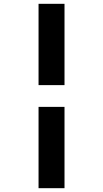

<svg xmlns="http://www.w3.org/2000/svg" viewBox="-20 -843 540 1006"><path d="M182 -397V-823H318V-397ZM182 143V-283H318V143Z"/></svg>

Font: Iosevka SS18 Heavy
Style: Regular
Weight: 900
Monospace: yes
Designer: Belleve Invis
Foundry: Belleve Invis
Version: Version 25.1.1; ttfautohint (v1.8.4)